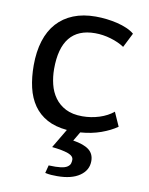

<svg xmlns="http://www.w3.org/2000/svg" viewBox="-77 -516 598 773"><g transform="rotate(10 222.0 -129.0)"><path d="M419.4 -38.6Q393.1 -20 355 -6.3Q316.9 7.3 271 10.7L249 47.9Q293 54.7 314 71Q335 87.4 335 116.7Q335 154.3 301.8 177.2Q268.6 200.2 209.5 200.2Q197.8 200.2 185.8 199.5Q173.8 198.7 160.6 195.8L168.9 163.6Q200.2 165 218.3 162.6Q236.3 160.2 245.4 153.8Q254.4 147.5 256.6 139.9Q258.8 132.3 258.8 125Q258.8 109.4 235.8 101.1Q212.9 92.8 169.9 88.4L216.3 10.3Q168 5.9 134.5 -12.5Q101.1 -30.8 79.8 -61.3Q58.6 -91.8 49.1 -132.8Q39.6 -173.8 39.6 -223.1Q39.6 -279.3 53.5 -323.5Q67.4 -367.7 94.5 -397.7Q121.6 -427.7 161.1 -443.6Q200.7 -459.5 252 -459.5Q274.4 -459.5 297.4 -456.8Q320.3 -454.1 341.3 -449Q362.3 -443.8 380.4 -436Q398.4 -428.2 411.1 -417.5L381.3 -358.4Q357.9 -374 325.7 -383.5Q293.5 -393.1 261.2 -393.1Q123 -393.1 123 -223.1Q123 -190.9 130.4 -160.6Q137.7 -130.4 154.8 -106.7Q171.9 -83 199.5 -68.8Q227.1 -54.7 267.6 -54.7Q303.2 -54.7 336.9 -65.4Q370.6 -76.2 394 -95.7Z"/></g></svg>

Font: PT Astra Sans
Style: Regular
Weight: 400
Designer: A.Korolkova, I. Chaeva
Foundry: ParaType Ltd
Version: Version 1.001; ttfautohint (v1.6)